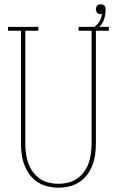

<svg xmlns="http://www.w3.org/2000/svg" viewBox="-20 -859 540 887"><path d="M250 8Q225 8 200 2Q175 -4 154 -17.5Q133 -31 117.5 -51.5Q102 -72 93 -96Q84 -120 80.5 -145Q77 -170 77 -195V-717H17V-735H157V-717H97V-195Q97 -172 100 -149.5Q103 -127 110.5 -105.5Q118 -84 131.5 -65.5Q145 -47 163.5 -34Q182 -21 204.5 -15.5Q227 -10 250 -10Q273 -10 295.5 -15.5Q318 -21 336.5 -34Q355 -47 368.5 -65.5Q382 -84 389.5 -105.5Q397 -127 400 -149.5Q403 -172 403 -195V-717H343V-735H483V-717H423V-195Q423 -170 419.5 -145Q416 -120 407 -96Q398 -72 382.5 -51.5Q367 -31 346 -17.5Q325 -4 300 2Q275 8 250 8ZM413 -717 407 -730Q426 -739 437.5 -757Q449 -775 451 -795Q450 -794 448 -794Q446 -794 445 -794Q440 -794 436 -795.5Q432 -797 429 -800Q426 -803 424.5 -807.5Q423 -812 423 -816Q423 -821 424.5 -825.5Q426 -830 429 -833Q432 -836 436.5 -837.5Q441 -839 446 -839Q450 -839 455 -837.5Q460 -836 463 -832.5Q466 -829 467 -824Q468 -819 468 -814Q468 -800 465 -785Q462 -770 455.5 -757Q449 -744 438 -733.5Q427 -723 413 -717Z"/></svg>

Font: Iosevka Curly Slab Thin
Style: Regular
Weight: 100
Monospace: yes
Designer: Belleve Invis
Foundry: Belleve Invis
Version: Version 22.1.2; ttfautohint (v1.8.4)